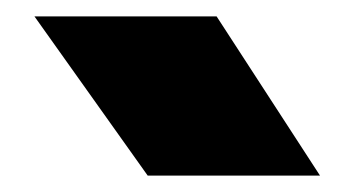

<svg xmlns="http://www.w3.org/2000/svg" viewBox="-20 -841 433 234"><path d="M244 -821H22L160 -627H370Z"/></svg>

Font: Bounded ExtBd
Style: Regular
Weight: 800
Designer: Vlad Churkin
Version: Version 3.0